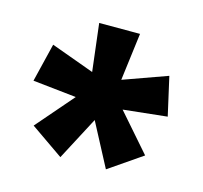

<svg xmlns="http://www.w3.org/2000/svg" viewBox="-69 -837 585 554"><g transform="rotate(15 223.5 -560.5)"><path d="M285 -762 267 -620 398 -667 424 -552 293 -538 390 -427 291 -359 223 -488 155 -359 57 -427 153 -538 23 -552 51 -667 180 -620 163 -762Z"/></g></svg>

Font: Noto Sans Gujarati UI ExtraCondensed
Style: Bold
Weight: 700
Width: 2
Designer: Jelle Bosma - Monotype Design Team, Universal Thirst
Foundry: Monotype Imaging Inc.
Version: Version 2.106; ttfautohint (v1.8.4.7-5d5b)